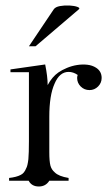

<svg xmlns="http://www.w3.org/2000/svg" viewBox="-20 -656 389 697"><path d="M153 -347Q169 -377 192 -393Q205 -402 223 -409.5Q241 -417 260 -420Q279 -423 297 -421Q315 -419 329 -410Q349 -397 349 -373Q349 -355 336 -342Q323 -329 305 -329Q286 -329 273 -342Q260 -355 260 -373Q260 -378 262 -384Q246 -395 229 -395Q196 -395 178 -352Q159 -310 159 -232V-141V-104Q159 -87 160 -75Q161 -63 163 -55Q167 -40 179 -30Q193 -16 229 -10V0H159Q146 21 121 21Q95 21 84 0H13V-10Q40 -13 55 -21Q68 -27 75 -45Q80 -53 83 -78Q84 -89 84.5 -105.5Q85 -122 85 -144V-394H18V-404L144 -422Q153 -378 153 -347ZM175 -622Q181 -631 198 -634Q215 -637 232.5 -636Q250 -635 261 -631Q272 -627 266 -622L109 -488H85Z"/></svg>

Font: Wachinanga
Style: Regular
Weight: 400
Designer: deFharo
Foundry: deFharo
Version: Wachinanga: Version 2.001 2013